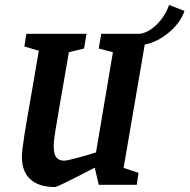

<svg xmlns="http://www.w3.org/2000/svg" viewBox="-20 -743 762 772"><path d="M562 -564 477 -68 537 -48 530 0H377L361 -69Q212 9 201 9Q136 9 102 -22Q68 -53 68 -113Q68 -137 78 -199.5Q88 -262 113 -404Q116 -423 136 -539L78 -556L86 -607H328L318 -548L257 -533L223 -337Q220 -318 210.5 -263.5Q201 -209 198.5 -189Q196 -169 196 -157Q196 -122 207 -109.5Q218 -97 237 -97Q258 -97 366 -130L434 -533L377 -548L387 -607H539Q572 -609 607 -641.5Q642 -674 660 -723L722 -699Q704 -649 657.5 -611Q611 -573 562 -564Z"/></svg>

Font: Grenze SemiBold
Style: Italic
Weight: 600
Italic angle: -10°
Designer: Renata Polastri
Foundry: Omnibus-Type
Version: Version 1.002; ttfautohint (v1.8)